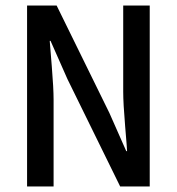

<svg xmlns="http://www.w3.org/2000/svg" viewBox="-20 -675 640 695"><path d="M78 0V-655H185L376 -266L437 -128H440Q440 -135 433 -218Q426 -301 426 -343V-655H522V0H415L224 -389L163 -527H160Q161 -514 167.5 -434.5Q174 -355 174 -314V0Z"/></svg>

Font: TypoPRO Source Code Pro
Style: Regular
Weight: 500
Monospace: yes
Designer: Paul D. Hunt, Teo Tuominen
Foundry: Adobe Systems Incorporated
Version: Version 2.010;PS 1.0;hotconv 1.0.84;makeotf.lib2.5.63406